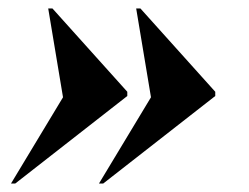

<svg xmlns="http://www.w3.org/2000/svg" viewBox="-20 -497 589 454"><path d="M214 -63H224L489 -270V-280L312 -477H302L337 -267ZM6 -63H16L281 -270V-280L104 -477H94L129 -267Z"/></svg>

Font: Noto Serif Display Black
Style: Italic
Weight: 900
Italic angle: -12°
Designer: Monotype Design Team
Foundry: Monotype Imaging Inc.
Version: Version 2.009